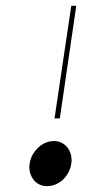

<svg xmlns="http://www.w3.org/2000/svg" viewBox="-20 -635 322 655"><path d="M80.1 -63Q80.1 -71.3 81.1 -76.2Q85.4 -107.9 110.8 -131.8Q134.3 -153.8 164.1 -153.8Q192.4 -153.8 210.9 -130.9Q224.1 -112.8 224.1 -89.8Q224.1 -81.1 223.1 -76.2Q218.8 -45.9 194.8 -22Q169.9 0 141.1 0Q111.8 0 94.2 -22Q80.1 -41.5 80.1 -63ZM166 -231 223.1 -615.2H240.2L184.1 -231Z"/></svg>

Font: Hjet
Style: Italic
Weight: 400
Designer: T. Christopher White
Version: Version 1.2